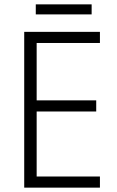

<svg xmlns="http://www.w3.org/2000/svg" viewBox="-20 -860 534 880"><path d="M438 0H91V-714H438V-663H148V-400H421V-349H148V-51H438ZM400 -840V-794H144V-840Z"/></svg>

Font: Noto Sans Khmer UI SemiCondensed Light
Style: Regular
Weight: 300
Width: 4
Designer: Danh Hong and the Monotype Design Team
Foundry: Monotype Imaging Inc.
Version: Version 2.002; ttfautohint (v1.8.4.7-5d5b)